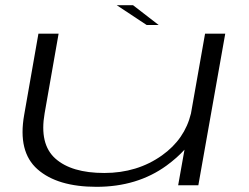

<svg xmlns="http://www.w3.org/2000/svg" viewBox="-20 -716 962 742"><path d="M668.5 0 693 -137.5Q664.5 -106 623.5 -76Q510.5 6 353 6Q202 6 125 -61.8Q48 -129.5 73.5 -272.5L128.5 -586H206.5L152.5 -278.5Q131.5 -159 194 -103.2Q256.5 -47.5 383 -47.5Q510.5 -47.5 606 -115.5Q694 -178 718 -277.5L772.5 -586H850.5L746.5 0ZM546.5 -619.5 431 -696H494L593 -619.5Z"/></svg>

Font: Anybody UltraExpanded Light
Style: Italic
Weight: 300
Width: 9
Italic angle: -10°
Designer: Tyler Finck
Foundry: Etcetera Type Company
Version: Version 1.010; ttfautohint (v1.8.3) -l 8 -r 50 -G 200 -x 14 